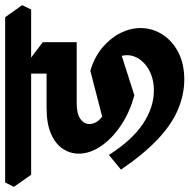

<svg xmlns="http://www.w3.org/2000/svg" viewBox="-62 -664 736 746"><g transform="rotate(-90 306.0 -291.0)"><path d="M370 57Q312 57 253.5 32.5Q195 8 137 -47Q79 -102 20 -189L77 -236Q134 -146 198 -103.5Q262 -61 328 -61Q361 -61 388.5 -71.5Q416 -82 434.5 -100Q453 -118 460.5 -140Q468 -162 462 -186L309 -137Q245 -154 193.5 -188Q142 -222 112 -265.5Q82 -309 82 -353Q82 -386 100.5 -414.5Q119 -443 158.5 -460.5Q198 -478 259 -478H429L515 -361H278Q238 -361 217.5 -347Q197 -333 197 -311Q197 -300 203.5 -287Q210 -274 226 -262L404 -308Q458 -292 495 -260.5Q532 -229 551 -190.5Q570 -152 570 -113Q570 -67 545 -28Q520 11 475.5 34Q431 57 370 57ZM0 -538 -47 -605 -30 -639H612L659 -573L642 -538ZM515 -361 393 -375V-581L426 -560L515 -493Z"/></g></svg>

Font: Eczar SemiBold
Style: Regular
Weight: 600
Designer: Vaibhav Singh
Foundry: Rosetta Type Foundry
Version: Version 2.000